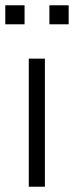

<svg xmlns="http://www.w3.org/2000/svg" viewBox="-29 -707 280 727"><path d="M80 0V-485H141V0ZM158 -615V-687H231V-615ZM-9 -615V-687H64V-615Z"/></svg>

Font: Nunito Sans 12pt ExtraLight 12pt Light
Style: Regular
Weight: 300
Version: Version 3.101;gftools[0.9.27]